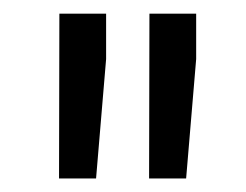

<svg xmlns="http://www.w3.org/2000/svg" viewBox="-20 -770 360 281"><path d="M135.3 -683.6 120.6 -508.8H66.4L66.9 -750H135.3ZM267.1 -683.6 252.4 -508.8H198.2L198.7 -750H267.1Z"/></svg>

Font: Vazir FD
Style: Regular-FD
Weight: 400
Designer: Saber Rastikerdar
Foundry: Saber Rastikerdar
Version: Version 30.0.0